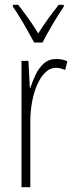

<svg xmlns="http://www.w3.org/2000/svg" viewBox="-20 -784 311 804"><path d="M216 -537Q226 -537 238.5 -535Q251 -533 262 -527L253 -491Q246 -494 236 -497Q226 -500 215 -500Q189 -500 169 -480Q149 -460 135 -427.5Q121 -395 114 -355.5Q107 -316 107 -278V0H70V-529H99L105 -416H107Q116 -444 129.5 -472Q143 -500 164 -518.5Q185 -537 216 -537ZM123 -606Q110 -630 94 -658.5Q78 -687 62 -713Q46 -739 34 -756V-764H56Q75 -740 98 -708Q121 -676 140 -644Q161 -677 180.5 -704Q200 -731 226 -764H247V-756Q225 -724 200.5 -682.5Q176 -641 158 -606Z"/></svg>

Font: Noto Sans Lao Looped ExtraCondensed ExtraLight
Style: Regular
Weight: 200
Width: 2
Designer: Mark Frömberg, Ben Mitchell
Foundry: The Fontpad Ltd
Version: Version 1.002; ttfautohint (v1.8.4.7-5d5b)